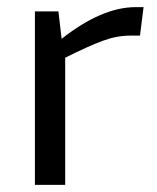

<svg xmlns="http://www.w3.org/2000/svg" viewBox="-20 -519 441 539"><path d="M383 -499 373 -419H345Q308 -419 268.5 -404.5Q229 -390 163 -357V0H78V-487H144L153 -410Q266 -499 361 -499Z"/></svg>

Font: Exo 2.0
Style: Regular
Weight: 400
Designer: Natanael Gama
Version: Version 1.001;PS 001.001;hotconv 1.0.70;makeotf.lib2.5.58329